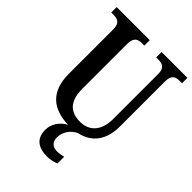

<svg xmlns="http://www.w3.org/2000/svg" viewBox="-272 -828 1182 1182"><g transform="rotate(45 319.0 -237.0)"><path d="M372 240C390 240 426 234 445 224V166C424 171 405 174 389 174C355 174 329 155 329 115C329 57 367 19 402 3C506 -19 556 -97 556 -209V-599C556 -659 583 -667 621 -667H638V-714H413V-667H429C466 -667 494 -659 494 -603V-211C494 -114 445 -55 362 -55C281 -55 228 -95 228 -210V-599C228 -659 257 -667 293 -667H310V-714H22V-667H39C75 -667 104 -659 104 -603V-217C104 -58 190 6 323 10C280 32 245 78 245 130C245 206 290 240 372 240Z"/></g></svg>

Font: Noto Serif Bengali Condensed
Style: Regular
Weight: 400
Width: 3
Designer: Juan Bruce, Universal Thirst, Indian Type Foundry and the Monotype Design Team.
Foundry: Monotype Imaging Inc.
Version: Version 2.003